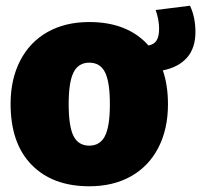

<svg xmlns="http://www.w3.org/2000/svg" viewBox="-20 -631 703 671"><path d="M549 -385Q567 -334 567 -266Q567 -180 533.5 -115Q500 -50 438 -15Q376 20 292 20Q164 20 90.5 -55Q17 -130 17 -268Q17 -354 50.5 -419Q84 -484 146 -519Q208 -554 292 -554Q426 -554 499 -472Q519 -476 527.5 -490Q536 -504 536 -531Q536 -562 524 -596L644 -611Q663 -571 663 -519Q663 -463 633.5 -429.5Q604 -396 549 -385ZM364 -266Q364 -345 347 -378.5Q330 -412 292 -412Q254 -412 237 -378Q220 -344 220 -268Q220 -189 237 -155.5Q254 -122 292 -122Q330 -122 347 -156Q364 -190 364 -266Z"/></svg>

Font: Fira Sans Black
Style: Regular
Weight: 900
Designer: Carrois Corporate & Edenspiekermann AG
Foundry: Carrois Corporate GbR & Edenspiekermann AG
Version: Version 4.203